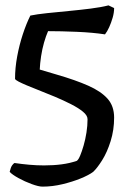

<svg xmlns="http://www.w3.org/2000/svg" viewBox="-20 -590 499 715"><path d="M138 105Q124 105 98 95.5Q72 86 48.5 73Q25 60 16 50Q20 33 25 26Q30 19 34 17Q61 21 89 23.5Q117 26 144 26Q179 26 209.5 22Q240 18 266 9Q272 5 278.5 -10.5Q285 -26 291.5 -48.5Q298 -71 302 -96.5Q306 -122 306 -146Q306 -160 289 -174Q272 -188 244.5 -202Q217 -216 185 -229.5Q153 -243 122 -255Q99 -264 80 -272Q61 -280 49.5 -286Q38 -292 36 -296Q36 -337 44 -380Q52 -423 65 -462.5Q78 -502 93 -532Q117 -537 155 -541Q193 -545 235.5 -549Q278 -553 317.5 -558Q357 -563 384 -570L405 -560Q405 -543 399.5 -524Q394 -505 386.5 -488.5Q379 -472 371 -462Q325 -469 266 -471.5Q207 -474 159 -474Q151 -456 144 -431.5Q137 -407 133 -380.5Q129 -354 128 -331L192 -312Q261 -292 308.5 -271Q356 -250 380.5 -222.5Q405 -195 405 -152Q405 -106 392 -64.5Q379 -23 360.5 6.5Q342 36 327 50Q311 62 280.5 74.5Q250 87 212.5 96Q175 105 138 105Z"/></svg>

Font: Texturina Medium
Style: Regular
Weight: 500
Designer: Guillermo Torres Carreño
Foundry: Omnibus-Type
Version: Version 1.003